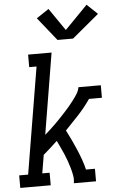

<svg xmlns="http://www.w3.org/2000/svg" viewBox="-64 -1025 647 1068"><g transform="rotate(-5 260.0 -491.5)"><path d="M5 0V-70H55L154 -665H113V-735H244L169 -282Q184 -295 199 -309Q214 -323 229 -337.5Q244 -352 258 -367Q272 -382 286 -397Q300 -412 313 -427.5Q326 -443 338.5 -459.5Q351 -476 362 -493.5Q373 -511 376 -530H501V-460H429Q398 -415 361 -375Q324 -335 286 -296Q300 -269 313 -241.5Q326 -214 338 -186Q350 -158 360.5 -129Q371 -100 378 -70H428V0H304Q308 -22 304 -44Q300 -66 294 -86.5Q288 -107 281 -127Q274 -147 265.5 -166.5Q257 -186 248 -205Q239 -224 230 -243Q211 -225 191 -207Q171 -189 151 -172L134 -70H175V0ZM283 -802 179 -932 248 -978 334 -853 461 -983 520 -927 370 -802Z"/></g></svg>

Font: Iosevka Curly Slab Oblique
Style: Regular
Weight: 400
Italic angle: -9°
Monospace: yes
Designer: Belleve Invis
Foundry: Belleve Invis
Version: Version 11.1.0; ttfautohint (v1.8.3)